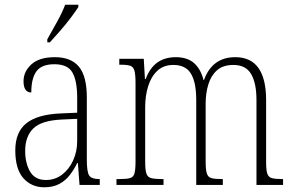

<svg xmlns="http://www.w3.org/2000/svg" viewBox="-20 -786 1246 816"><path d="M168 10Q114 10 79.5 -28.5Q45 -67 45 -147Q45 -225 92.5 -262.5Q140 -300 239 -304L308 -307V-371Q308 -442 288 -477.5Q268 -513 211 -513Q157 -513 135 -483Q113 -453 113 -393Q80 -393 80 -441Q80 -482 113.5 -512.5Q147 -543 213 -543Q282 -543 315.5 -502.5Q349 -462 349 -372V-107Q349 -54 359.5 -39.5Q370 -25 401 -25H404V0H318L311 -93H308Q295 -66 277 -42.5Q259 -19 232.5 -4.5Q206 10 168 10ZM175 -21Q214 -21 244 -44Q274 -67 291 -104.5Q308 -142 308 -186V-281L243 -278Q156 -274 121.5 -240Q87 -206 87 -145Q87 -92 108 -56.5Q129 -21 175 -21ZM181 -619Q203 -658 223.5 -695Q244 -732 257 -766H313V-756Q302 -739 281.5 -711.5Q261 -684 236.5 -656Q212 -628 192 -606H181Z M475 0V-25H488Q518 -25 532.5 -29Q547 -33 551.5 -49Q556 -65 556 -100V-433Q556 -468 551.5 -485Q547 -502 533.5 -506.5Q520 -511 492 -511H487V-536H591L596 -450H599Q617 -498 649 -520.5Q681 -543 727 -543Q776 -543 804.5 -518Q833 -493 845 -446H847Q882 -543 980 -543Q1111 -543 1111 -360V-96Q1111 -63 1116 -48Q1121 -33 1135.5 -29Q1150 -25 1179 -25H1183V0H1070V-361Q1070 -432 1047.5 -471Q1025 -510 972 -510Q928 -510 902.5 -487.5Q877 -465 865.5 -427.5Q854 -390 854 -345V-99Q854 -65 859 -49Q864 -33 878.5 -29Q893 -25 921 -25H927V0H814V-361Q814 -436 791.5 -473Q769 -510 717 -510Q675 -510 648.5 -485Q622 -460 609.5 -419Q597 -378 597 -331V-99Q597 -65 602 -49Q607 -33 622.5 -29Q638 -25 668 -25H675V0Z"/></svg>

Font: Noto Serif Tamil Condensed ExtraLight
Style: Italic
Weight: 200
Width: 3
Italic angle: -12°
Designer: Indian Type Foundry, Tom Grace, and the Monotype Design Team
Foundry: Monotype Imaging Inc.
Version: Version 2.003; ttfautohint (v1.8.4.7-5d5b)